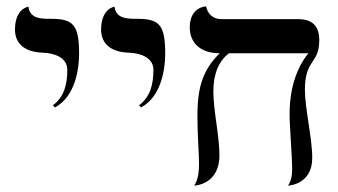

<svg xmlns="http://www.w3.org/2000/svg" viewBox="-20 -580 1059 602"><path d="M152 -243C218 -278 228 -369 228 -411C228 -502 210 -521 140 -521C109 -521 74 -521 69 -559C69 -559 27 -554 27 -487C27 -443 58 -417 112 -415C161 -413 191 -394 191 -361C191 -315 181 -276 146 -250Z M422 -243C488 -278 498 -369 498 -411C498 -502 480 -521 410 -521C379 -521 344 -521 339 -559C339 -559 297 -554 297 -487C297 -443 328 -417 382 -415C431 -413 461 -394 461 -361C461 -315 451 -276 416 -250Z M936 -299C936 -396 981 -378 981 -454C981 -499 959 -520 914 -520H674C647 -520 631 -537 626 -560C626 -560 575 -559 575 -494C575 -448 606 -413 669 -413C611 -357 599 -296 599 -215C599 -157 604 -98 604 -68C604 -40 601 -16 589 2C589 2 668 0 668 -93C668 -155 649 -232 649 -294C649 -348 666 -389 698 -413H947C910 -368 888 -302 888 -223C888 -181 896 -91 896 -49C896 -28 892 -11 883 2C883 2 959 0 959 -85C959 -146 936 -241 936 -299Z"/></svg>

Font: Libertinus Math
Style: Regular
Weight: 400
Designer: Philipp H. Poll, Khaled Hosny
Foundry: Caleb Maclennan
Version: Version 7.050;RELEASE